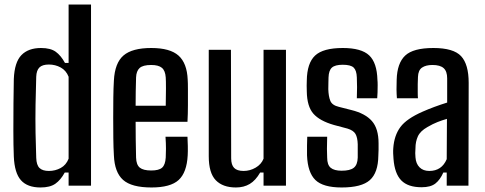

<svg xmlns="http://www.w3.org/2000/svg" viewBox="-20 -820 2141 848"><path d="M283 -800H382V0H283V-58H266Q248 -25 224.5 -8.5Q201 8 159 8Q101 8 72.5 -24Q44 -56 41 -129Q39 -179 39 -241Q39 -303 39.5 -364Q40 -425 41 -471Q44 -545 74.5 -576.5Q105 -608 161 -608Q203 -608 226 -591.5Q249 -575 267 -542H283ZM196 -65Q224 -65 248 -78Q272 -91 283 -119V-481Q272 -509 248 -522Q224 -535 196 -535Q167 -535 154 -522Q141 -509 140 -481Q138 -421 137 -357.5Q136 -294 137 -233.5Q138 -173 140 -123Q141 -91 154.5 -78Q168 -65 196 -65Z M711 -216H808Q809 -201 809.5 -175.5Q810 -150 809 -134Q805 -58 769 -25Q733 8 649 8Q561 8 523.5 -25.5Q486 -59 483 -134Q481 -167 480.5 -210Q480 -253 480 -299Q480 -345 480.5 -388Q481 -431 483 -464Q487 -542 525.5 -575Q564 -608 648 -608Q731 -608 768.5 -574.5Q806 -541 809 -468Q810 -456 810 -425Q810 -394 810 -355.5Q810 -317 808 -282H579Q579 -243 579.5 -204Q580 -165 581 -124Q582 -92 597.5 -79.5Q613 -67 648 -67Q682 -67 696 -79.5Q710 -92 712 -124Q713 -139 713 -163Q713 -187 711 -216ZM648 -533Q611 -533 596.5 -519.5Q582 -506 581 -478Q580 -447 579.5 -416Q579 -385 579 -353H712Q713 -392 713 -428.5Q713 -465 712 -478Q710 -508 695 -520.5Q680 -533 648 -533Z M1022 8Q964 8 933 -24Q902 -56 902 -130V-600H1000L1001 -121Q1001 -92 1014 -78.5Q1027 -65 1056 -65Q1084 -65 1109 -79.5Q1134 -94 1144 -119V-600H1243V0H1144V-58H1129Q1109 -23 1083 -7.5Q1057 8 1022 8Z M1489 8Q1407 8 1373 -25Q1339 -58 1336 -134Q1336 -157 1336 -177.5Q1336 -198 1337 -216H1425Q1424 -184 1424 -162Q1424 -140 1425 -124Q1425 -92 1440.5 -79Q1456 -66 1489 -66Q1526 -66 1542.5 -79Q1559 -92 1560 -124Q1560 -156 1560 -183Q1559 -213 1550 -228.5Q1541 -244 1515 -252L1455 -268Q1392 -286 1364 -318Q1336 -350 1335 -416Q1334 -443 1335 -464Q1336 -541 1371.5 -574.5Q1407 -608 1494 -608Q1576 -608 1610.5 -575.5Q1645 -543 1647 -467Q1648 -459 1648 -443.5Q1648 -428 1647.5 -412Q1647 -396 1646 -386H1556Q1557 -408 1557 -435Q1557 -462 1556 -478Q1555 -509 1542 -521.5Q1529 -534 1494 -534Q1460 -534 1446 -521.5Q1432 -509 1431 -478Q1431 -470 1430.5 -457Q1430 -444 1430 -426Q1431 -394 1439 -374.5Q1447 -355 1477 -348L1532 -334Q1593 -319 1622.5 -285.5Q1652 -252 1652 -187Q1652 -171 1652 -159Q1652 -147 1651 -132Q1650 -57 1613.5 -24.5Q1577 8 1489 8Z M1842 7Q1782 7 1752.5 -23Q1723 -53 1718 -118Q1717 -129 1716.5 -142Q1716 -155 1717 -166Q1721 -222 1748.5 -259Q1776 -296 1847 -327Q1872 -338 1899 -348Q1926 -358 1955 -367V-474Q1955 -505 1939.5 -519Q1924 -533 1890 -533Q1861 -533 1844 -521.5Q1827 -510 1826 -480Q1825 -468 1825 -448.5Q1825 -429 1825 -411.5Q1825 -394 1826 -386H1733Q1730 -423 1732 -468Q1734 -541 1769.5 -574.5Q1805 -608 1894 -608Q1983 -608 2016.5 -572Q2050 -536 2050 -454L2049 0H1953V-58H1938Q1924 -26 1903 -9.5Q1882 7 1842 7ZM1876 -65Q1931 -65 1953 -117L1954 -295Q1933 -289 1912.5 -281Q1892 -273 1868 -259Q1836 -241 1825.5 -217.5Q1815 -194 1815 -166Q1814 -152 1814 -143.5Q1814 -135 1815 -125Q1817 -97 1833 -81Q1849 -65 1876 -65Z"/></svg>

Font: Big Shoulders Text SemiBold
Style: Regular
Weight: 600
Designer: Patric King
Foundry: XO Type Co
Version: Version 1.000; ttfautohint (v1.8.2)